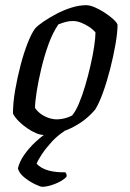

<svg xmlns="http://www.w3.org/2000/svg" viewBox="-20 -520 500 740"><path d="M148 0Q135 0 118.5 -7Q102 -14 84.5 -26Q67 -38 52.5 -52.5Q38 -67 30 -82Q30 -124 38.5 -173Q47 -222 59.5 -269.5Q72 -317 87 -355Q102 -393 116 -411Q126 -422 148 -437Q170 -452 197.5 -466.5Q225 -481 255 -490.5Q285 -500 312 -500Q326 -500 345 -492Q364 -484 383 -471.5Q402 -459 416 -446.5Q430 -434 433 -425Q433 -394 425 -348.5Q417 -303 404.5 -254Q392 -205 377 -163.5Q362 -122 347 -98Q321 -67 288 -45.5Q255 -24 218.5 -12Q182 0 148 0ZM199 -60Q207 -60 217 -61.5Q227 -63 238 -66.5Q249 -70 258 -75Q271 -90 284 -120.5Q297 -151 308.5 -190Q320 -229 329 -268.5Q338 -308 343 -341.5Q348 -375 348 -395Q338 -407 323.5 -416.5Q309 -426 293 -432.5Q277 -439 260 -439Q247 -439 233.5 -435.5Q220 -432 205 -426Q183 -394 167 -349.5Q151 -305 139.5 -257Q128 -209 121.5 -168Q115 -127 115 -104Q123 -92 136 -82Q149 -72 166 -66Q183 -60 199 -60ZM143 200Q136 200 115 190Q94 180 74 164Q54 148 49 129Q55 103 73.5 76.5Q92 50 117.5 26.5Q143 3 169 -14L229 -15Q202 2 179.5 26.5Q157 51 142 73.5Q127 96 121 111Q138 129 166.5 137Q195 145 232 144Q234 147 236 151Q238 155 236 162Q220 178 191.5 189Q163 200 143 200Z"/></svg>

Font: Texturina Medium 12pt
Style: Italic
Weight: 400
Italic angle: -11°
Version: Version 1.002